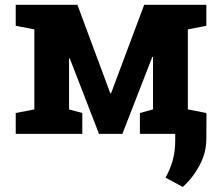

<svg xmlns="http://www.w3.org/2000/svg" viewBox="-20 -548 901 786"><path d="M44.4 0V-85.4L120.6 -100.1V-427.7L44.4 -442.4V-528.3H296.9L431.6 -166H434.6L570.3 -528.3H824.7V-442.4L749 -427.7V-100.1L824.7 -85.4V0H552.7V-85.4L606.4 -100.1V-314.5L603.5 -314.9L481 0H385.3L265.6 -309.1L262.7 -308.6V-100.1L316.9 -85.4V0ZM728 217.3 657.7 179.2Q676.8 145 687 108.6Q697.3 72.3 697.3 27.3V-79.1H825.2L824.7 20.5Q824.7 77.6 796.6 129.6Q768.6 181.6 728 217.3Z"/></svg>

Font: Roboto Slab
Style: Bold
Weight: 700
Designer: Google
Version: Version 2.000; ttfautohint (v1.8.1.43-b0c9)